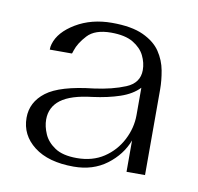

<svg xmlns="http://www.w3.org/2000/svg" viewBox="-52 -787 484 470"><g transform="rotate(10 190.0 -552.5)"><path d="M159 -371Q96 -371 60.5 -398.5Q25 -426 25 -469Q25 -508 58.5 -533.5Q92 -559 175 -568Q220 -574 252.5 -587.5Q285 -601 285 -633Q285 -651 276.5 -668.5Q268 -686 248 -698Q228 -710 193 -710Q153 -710 134.5 -690Q116 -670 110 -651Q109 -649 108.5 -646.5Q108 -644 107 -643H52Q52 -647 52.5 -650.5Q53 -654 54 -657Q63 -688 101.5 -711Q140 -734 191 -734Q240 -734 269 -720.5Q298 -707 312 -686Q326 -665 330.5 -640.5Q335 -616 335 -594V-381H289V-459Q275 -422 241 -396.5Q207 -371 159 -371ZM163 -393Q202 -393 230 -411.5Q258 -430 273.5 -460Q289 -490 289 -522V-590Q272 -572 242.5 -562Q213 -552 175 -547Q122 -541 97.5 -522.5Q73 -504 73 -473Q73 -456 81 -437.5Q89 -419 108.5 -406Q128 -393 163 -393Z"/></g></svg>

Font: Panamera
Style: Regular
Weight: 400
Designer: Bastien Sozeau
Foundry: NBR — Bastien Sozeau
Version: Version 3.002; ttfautohint (v1.8.4.7-5d5b);gftools[0.9.33]